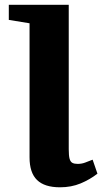

<svg xmlns="http://www.w3.org/2000/svg" viewBox="-20 -763 434 796"><path d="M229 13.5Q164.5 13.5 133.5 -16.8Q102.5 -47 102.5 -110.5V-666.5L16.5 -680.5V-743H265V-144Q265 -117.5 268.5 -104.8Q272 -92 280.2 -87.8Q288.5 -83.5 302 -83.5Q318.5 -83.5 333 -89Q347.5 -94.5 364 -101L384 -43Q352.5 -18.5 314 -2.5Q275.5 13.5 229 13.5Z"/></svg>

Font: Merriweather 28pt ExtraBold
Style: Regular
Weight: 800
Version: Version 2.100